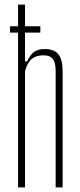

<svg xmlns="http://www.w3.org/2000/svg" viewBox="-20 -820 351 840"><path d="M59 0V-800H89.5V-551.5H99Q111.5 -580 129 -592.8Q146.5 -605.5 175.5 -605.5Q216 -605.5 235 -583Q254 -560.5 254 -508V0H223.5V-509Q223.5 -546.5 211 -562.2Q198.5 -578 170 -578Q138 -578 119 -562.2Q100 -546.5 89.5 -509.5V0ZM24 -705H156.5V-677.5H24Z"/></svg>

Font: Big Shoulders Display Thin ExtraLight
Style: Regular
Weight: 250
Version: Version 2.002